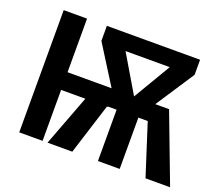

<svg xmlns="http://www.w3.org/2000/svg" viewBox="-116 -856 1165 1020"><g transform="rotate(20 467.0 -345.5)"><path d="M709 -388 852 -606V-691H325V-606L462 -388H213V-691H81V0H213V-288H350L241 0H381L472 -288H477V-290H526V0H649V-290H702L795 0H934L787 -388ZM589 -388 464 -599H714Z"/></g></svg>

Font: Fira Sans Medium
Style: Regular
Weight: 500
Designer: Carrois Corporate & Edenspiekermann AG
Foundry: Carrois Corporate GbR & Edenspiekermann AG
Version: Version 4.203